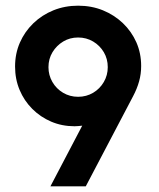

<svg xmlns="http://www.w3.org/2000/svg" viewBox="-20 -659 561 679"><path d="M158.3 0 270.8 -214.6Q263.9 -213.9 257.3 -213.2Q250.7 -212.5 243.8 -212.5Q199.3 -212.5 161.1 -228.8Q122.9 -245.1 94.1 -274Q65.3 -302.8 49.3 -341Q33.3 -379.2 33.3 -423.6Q33.3 -469.4 50.3 -508.3Q67.4 -547.2 97.9 -576.7Q128.5 -606.2 169.1 -622.6Q209.7 -638.9 256.2 -638.9Q303.5 -638.9 343.8 -622.6Q384 -606.2 414.6 -577.1Q445.1 -547.9 462.2 -509.4Q479.2 -470.8 479.2 -425.7Q479.2 -397.2 471.9 -371.2Q464.6 -345.1 450.7 -318.8L283.3 0ZM256.2 -316.7Q285.4 -316.7 309.4 -330.9Q333.3 -345.1 347.2 -369.1Q361.1 -393.1 361.1 -421.5Q361.1 -450.7 347.2 -474.3Q333.3 -497.9 309.4 -512.2Q285.4 -526.4 256.2 -526.4Q227.1 -526.4 203.5 -512.2Q179.9 -497.9 165.6 -474.3Q151.4 -450.7 151.4 -421.5Q151.4 -393.1 165.3 -369.1Q179.2 -345.1 203.1 -330.9Q227.1 -316.7 256.2 -316.7Z"/></svg>

Font: Afacad Flux
Style: Regular
Weight: 400
Designer: Kristian Moeller
Foundry: Dicotype
Version: Version 1.100